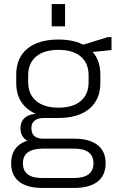

<svg xmlns="http://www.w3.org/2000/svg" viewBox="-20 -742 582 947"><path d="M268 -160Q170 -160 115 -205.5Q60 -251 60 -333V-373Q60 -457 115 -502Q170 -547 268 -547Q366 -547 420.5 -502Q475 -457 475 -373V-333Q475 -251 420.5 -205.5Q366 -160 268 -160ZM190 185Q114 185 74.5 154Q35 123 35 63Q35 4 74 -27Q113 -58 190 -58H346Q421 -58 461 -27Q501 4 501 63Q501 123 461 154Q421 185 346 185ZM344 136Q441 136 441 63Q441 -9 344 -9H193Q93 -9 93 63Q93 138 193 136ZM168 -36Q127 -36 104 -55.5Q81 -75 81 -109Q81 -143 103.5 -162Q126 -181 169 -181H268V-160H195Q166 -160 150 -146.5Q134 -133 135 -109Q135 -84 149.5 -71Q164 -58 193 -58H268V-36ZM268 -211Q340 -211 378.5 -244Q417 -277 417 -336V-371Q417 -430 378.5 -463Q340 -496 268 -496Q197 -496 158 -463Q119 -430 119 -371V-336Q119 -278 158 -244.5Q197 -211 268 -211ZM379 -518 512 -559H530V-495L379 -480ZM301 -722V-612H235V-722Z"/></svg>

Font: Pathway Extreme 8pt Thin 12pt
Style: Regular
Weight: 100
Version: Version 1.001;gftools[0.9.26]